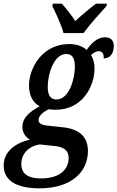

<svg xmlns="http://www.w3.org/2000/svg" viewBox="-69 -786 640 1046"><path d="M277 -606H386C421 -654 477 -715 511 -753L514 -766H454C423 -743 374 -702 341 -671C322 -702 289 -742 268 -766H219L216 -753C235 -715 265 -651 277 -606ZM147 240C319 240 410 151 410 37C410 -42 362 -82 279 -92L186 -102C161 -105 141 -112 141 -132C141 -157 170 -179 198 -191C208 -189 221 -188 234 -188C381 -188 446 -317 446 -413C446 -441 439 -467 427 -487C440 -497 453 -507 469 -507C489 -507 497 -492 496 -468C539 -468 551 -506 551 -536C551 -563 536 -583 503 -583C462 -583 430 -552 403 -514C379 -536 345 -546 308 -546C161 -546 89 -415 89 -320C89 -266 110 -227 147 -207C83 -172 53 -139 53 -95C53 -61 72 -38 94 -25C22 -10 -49 36 -49 115C-49 191 10 240 147 240ZM239 -244C209 -244 191 -263 191 -313C191 -383 225 -492 292 -492C322 -492 339 -471 339 -424C339 -353 306 -244 239 -244ZM155 186C72 186 47 152 47 107C47 51 89 9 148 1L225 9C283 14 305 37 305 75C305 133 261 186 155 186Z"/></svg>

Font: Noto Serif Condensed SemiBold
Style: Italic
Weight: 600
Width: 3
Italic angle: -12°
Designer: Monotype Design Team
Foundry: Monotype Imaging Inc.
Version: Version 2.014